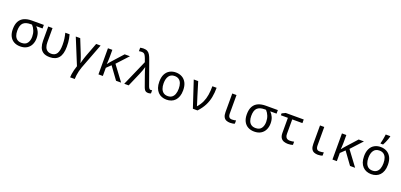

<svg xmlns="http://www.w3.org/2000/svg" viewBox="31 -2133 7738 3701"><g transform="rotate(20 3900.0 -282.5)"><path d="M301 10Q227 10 171.5 -20.5Q116 -51 85.5 -110.5Q55 -170 55 -256Q55 -357 90.5 -418.5Q126 -480 190.5 -508Q255 -536 343 -536H590V-463H460Q499 -426 523 -372Q547 -318 547 -246Q547 -174 519.5 -116Q492 -58 437 -24Q382 10 301 10ZM303 -63Q384 -63 420.5 -114Q457 -165 457 -244Q457 -309 435.5 -364.5Q414 -420 374 -463H343Q244 -463 195 -416Q146 -369 146 -256Q146 -200 162 -156Q178 -112 213 -87.5Q248 -63 303 -63Z M908 10Q819 10 769.5 -23.5Q720 -57 700 -114.5Q680 -172 680 -243V-536H768V-246Q768 -189 783.5 -148Q799 -107 831.5 -84.5Q864 -62 915 -62Q989 -62 1025 -119Q1061 -176 1061 -296Q1061 -366 1053 -421Q1045 -476 1030 -536H1118Q1129 -497 1136 -459.5Q1143 -422 1146.5 -382Q1150 -342 1150 -292Q1150 -137 1088.5 -63.5Q1027 10 908 10Z M1411 240Q1411 212 1417.5 170Q1424 128 1435.5 81.5Q1447 35 1462 -6L1245 -536H1336L1449 -255Q1460 -229 1471 -197Q1482 -165 1491 -136Q1500 -107 1503 -89H1507Q1510 -105 1518.5 -135Q1527 -165 1537.5 -197Q1548 -229 1556 -251L1663 -536H1754L1555 -13Q1540 27 1529 73Q1518 119 1512 162.5Q1506 206 1506 240Z M1905 0V-536H1995V-394Q1995 -373 1994 -347Q1993 -321 1991.5 -294Q1990 -267 1988 -243H1990Q2009 -268 2026 -288.5Q2043 -309 2063 -331L2248 -536H2356L2143 -305L2370 0H2266L2083 -252L1995 -167V0Z M2925 10Q2901 10 2883 2Q2865 -6 2852.5 -24Q2840 -42 2829 -71L2756 -276Q2748 -300 2737.5 -329.5Q2727 -359 2718.5 -387.5Q2710 -416 2706 -435H2702Q2693 -400 2678.5 -360Q2664 -320 2647 -281L2525 0H2434L2665 -526L2638 -601Q2622 -644 2603 -668.5Q2584 -693 2541 -693Q2523 -693 2509.5 -691Q2496 -689 2485 -687V-758Q2499 -761 2516 -763.5Q2533 -766 2551 -766Q2603 -766 2634.5 -748Q2666 -730 2687.5 -693Q2709 -656 2729 -598L2902 -116Q2909 -98 2916 -86Q2923 -74 2932 -68Q2941 -62 2952 -62Q2960 -62 2968.5 -64Q2977 -66 2982 -67V-2Q2975 1 2966 4Q2957 7 2947 8.5Q2937 10 2925 10Z M3301 10Q3249 10 3204 -7Q3159 -24 3125.5 -59Q3092 -94 3073.5 -146.5Q3055 -199 3055 -270Q3055 -363 3086.5 -424Q3118 -485 3173 -515.5Q3228 -546 3298 -546Q3368 -546 3424 -515.5Q3480 -485 3512.5 -423.5Q3545 -362 3545 -267Q3545 -197 3526.5 -145Q3508 -93 3475.5 -58.5Q3443 -24 3398.5 -7Q3354 10 3301 10ZM3300 -63Q3352 -63 3386 -88Q3420 -113 3437 -159.5Q3454 -206 3454 -269Q3454 -333 3437 -378.5Q3420 -424 3385.5 -448.5Q3351 -473 3299 -473Q3221 -473 3182.5 -418.5Q3144 -364 3144 -269Q3144 -206 3161.5 -159.5Q3179 -113 3213.5 -88Q3248 -63 3300 -63Z M3842 0 3665 -536H3756L3844 -248Q3852 -224 3862.5 -190.5Q3873 -157 3883 -125.5Q3893 -94 3898 -74H3902Q3958 -137 3989.5 -206.5Q4021 -276 4034 -357.5Q4047 -439 4047 -536H4134Q4134 -431 4116.5 -340.5Q4099 -250 4056.5 -166.5Q4014 -83 3937 0Z M4607 10Q4563 10 4528.5 -4.5Q4494 -19 4474.5 -55.5Q4455 -92 4455 -157V-536H4542V-158Q4542 -126 4550 -104.5Q4558 -83 4575 -72.5Q4592 -62 4619 -62Q4641 -62 4664.5 -65.5Q4688 -69 4701 -73V-6Q4687 1 4660 5.5Q4633 10 4607 10Z M5101 10Q5027 10 4971.5 -20.5Q4916 -51 4885.5 -110.5Q4855 -170 4855 -256Q4855 -357 4890.5 -418.5Q4926 -480 4990.5 -508Q5055 -536 5143 -536H5390V-463H5260Q5299 -426 5323 -372Q5347 -318 5347 -246Q5347 -174 5319.5 -116Q5292 -58 5237 -24Q5182 10 5101 10ZM5103 -63Q5184 -63 5220.5 -114Q5257 -165 5257 -244Q5257 -309 5235.5 -364.5Q5214 -420 5174 -463H5143Q5044 -463 4995 -416Q4946 -369 4946 -256Q4946 -200 4962 -156Q4978 -112 5013 -87.5Q5048 -63 5103 -63Z M5795 11Q5749 11 5710 -2.5Q5671 -16 5647 -52Q5623 -88 5623 -155V-462H5479V-501L5552 -536H5921V-462H5712V-164Q5712 -126 5724 -103Q5736 -80 5758 -70Q5780 -60 5808 -60Q5830 -60 5853.5 -63.5Q5877 -67 5893 -71V-5Q5879 1 5851.5 6Q5824 11 5795 11Z M6407 10Q6363 10 6328.5 -4.5Q6294 -19 6274.5 -55.5Q6255 -92 6255 -157V-536H6342V-158Q6342 -126 6350 -104.5Q6358 -83 6375 -72.5Q6392 -62 6419 -62Q6441 -62 6464.5 -65.5Q6488 -69 6501 -73V-6Q6487 1 6460 5.5Q6433 10 6407 10Z M6705 0V-536H6795V-394Q6795 -373 6794 -347Q6793 -321 6791.5 -294Q6790 -267 6788 -243H6790Q6809 -268 6826 -288.5Q6843 -309 6863 -331L7048 -536H7156L6943 -305L7170 0H7066L6883 -252L6795 -167V0Z M7501 10Q7449 10 7404 -7Q7359 -24 7325.5 -59Q7292 -94 7273.5 -146.5Q7255 -199 7255 -270Q7255 -363 7286.5 -424Q7318 -485 7373 -515.5Q7428 -546 7498 -546Q7568 -546 7624 -515.5Q7680 -485 7712.5 -423.5Q7745 -362 7745 -267Q7745 -197 7726.5 -145Q7708 -93 7675.5 -58.5Q7643 -24 7598.5 -7Q7554 10 7501 10ZM7500 -63Q7552 -63 7586 -88Q7620 -113 7637 -159.5Q7654 -206 7654 -269Q7654 -333 7637 -378.5Q7620 -424 7585.5 -448.5Q7551 -473 7499 -473Q7421 -473 7382.5 -418.5Q7344 -364 7344 -269Q7344 -206 7361.5 -159.5Q7379 -113 7413.5 -88Q7448 -63 7500 -63ZM7470 -620Q7475 -638 7480.5 -661.5Q7486 -685 7490.5 -710.5Q7495 -736 7499 -760.5Q7503 -785 7505 -805H7599V-794Q7594 -772 7582 -738.5Q7570 -705 7554.5 -669.5Q7539 -634 7523 -606H7470Z"/></g></svg>

Font: Noto Sans Mono
Style: Regular
Weight: 400
Designer: Monotype Design Team
Foundry: Monotype Imaging Inc.
Version: Version 2.014